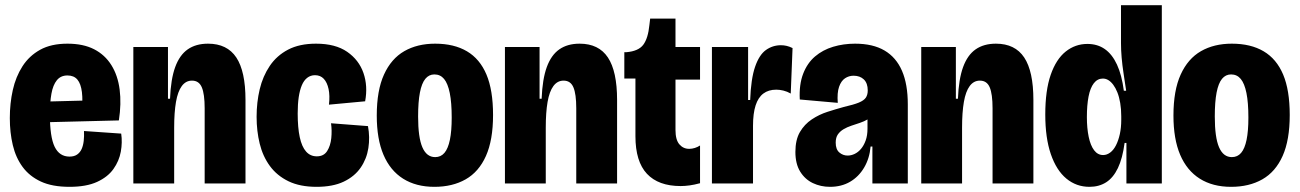

<svg xmlns="http://www.w3.org/2000/svg" viewBox="-20 -710 5029 743"><path d="M249 13Q182 13 138 -7.5Q94 -28 67.5 -64Q41 -100 29.5 -148.5Q18 -197 18 -253Q18 -310 29.5 -361.5Q41 -413 67 -453.5Q93 -494 135.5 -517.5Q178 -541 241 -541Q302 -541 344 -519.5Q386 -498 411 -458Q436 -418 443 -363.5Q450 -309 440 -244L120 -236V-316L313 -321L296 -271Q301 -321 297 -353.5Q293 -386 279.5 -402Q266 -418 241 -418Q215 -418 200 -399.5Q185 -381 179 -347.5Q173 -314 173 -268Q173 -180 191.5 -142Q210 -104 249 -104Q267 -104 278.5 -112Q290 -120 296 -133.5Q302 -147 304 -165Q306 -183 305 -203L449 -193Q454 -159 447.5 -123Q441 -87 419 -56Q397 -25 355.5 -6Q314 13 249 13Z M496 0V-311V-528H630V-328H638Q641 -404 658 -450.5Q675 -497 706.5 -519Q738 -541 785 -541Q859 -541 894.5 -487.5Q930 -434 930 -323V0H772V-291Q772 -346 761 -372Q750 -398 723 -398Q699 -398 683.5 -377Q668 -356 661 -315.5Q654 -275 654 -216V0Z M1205 13Q1141 13 1096.5 -8.5Q1052 -30 1024.5 -67.5Q997 -105 985 -154Q973 -203 973 -258Q973 -314 985 -364.5Q997 -415 1024 -455Q1051 -495 1095 -518Q1139 -541 1203 -541Q1278 -541 1323.5 -509.5Q1369 -478 1386.5 -427.5Q1404 -377 1393 -318L1253 -305Q1257 -340 1251.5 -365.5Q1246 -391 1233 -405Q1220 -419 1199 -419Q1182 -419 1169 -409Q1156 -399 1148 -380Q1140 -361 1136 -334Q1132 -307 1132 -271Q1132 -216 1140 -179Q1148 -142 1164.5 -123.5Q1181 -105 1206 -105Q1233 -105 1246 -125.5Q1259 -146 1262 -175.5Q1265 -205 1261 -233L1404 -222Q1412 -179 1405.5 -137Q1399 -95 1375.5 -61Q1352 -27 1310 -7Q1268 13 1205 13Z M1661 13Q1590 13 1540 -18.5Q1490 -50 1464 -111Q1438 -172 1438 -263Q1438 -360 1466 -421.5Q1494 -483 1544.5 -512Q1595 -541 1664 -541Q1737 -541 1787 -511.5Q1837 -482 1862.5 -421.5Q1888 -361 1888 -265Q1888 -168 1860.5 -106.5Q1833 -45 1782 -16Q1731 13 1661 13ZM1664 -102Q1686 -102 1700 -118.5Q1714 -135 1721 -169Q1728 -203 1728 -255Q1728 -313 1720.5 -350Q1713 -387 1698.5 -404.5Q1684 -422 1661 -422Q1640 -422 1626 -405Q1612 -388 1605 -352Q1598 -316 1598 -259Q1598 -178 1614.5 -140Q1631 -102 1664 -102Z M1934 0V-311V-528H2068V-328H2076Q2079 -404 2096 -450.5Q2113 -497 2144.5 -519Q2176 -541 2223 -541Q2297 -541 2332.5 -487.5Q2368 -434 2368 -323V0H2210V-291Q2210 -346 2199 -372Q2188 -398 2161 -398Q2137 -398 2121.5 -377Q2106 -356 2099 -315.5Q2092 -275 2092 -216V0Z M2614 10Q2528 10 2483.5 -37.5Q2439 -85 2439 -183V-406H2396V-508H2404Q2451 -512 2469.5 -537Q2488 -562 2493 -613L2496 -638H2594V-528H2689V-402H2594V-207Q2594 -169 2609 -151.5Q2624 -134 2647 -134Q2658 -134 2669 -137.5Q2680 -141 2689 -147V-1Q2667 5 2648.5 7.5Q2630 10 2614 10Z M2735 0V-292V-528H2875V-323H2883Q2886 -405 2902 -451.5Q2918 -498 2944 -516.5Q2970 -535 3002 -535Q3013 -535 3024 -532.5Q3035 -530 3047 -524L3040 -348Q3026 -356 3011.5 -359.5Q2997 -363 2984 -363Q2954 -363 2934 -348Q2914 -333 2904 -302Q2894 -271 2894 -223V0Z M3192 13Q3156 13 3125.5 -1.5Q3095 -16 3076.5 -46Q3058 -76 3058 -122Q3058 -169 3075.5 -199Q3093 -229 3121.5 -248Q3150 -267 3183 -277.5Q3216 -288 3245 -296Q3284 -305 3303.5 -313Q3323 -321 3330.5 -332Q3338 -343 3338 -360Q3338 -388 3323 -402.5Q3308 -417 3283 -417Q3265 -417 3250 -407Q3235 -397 3227 -374Q3219 -351 3222 -312L3075 -325Q3072 -383 3088 -424.5Q3104 -466 3134 -491.5Q3164 -517 3204 -529Q3244 -541 3289 -541Q3358 -541 3403 -514.5Q3448 -488 3470.5 -436Q3493 -384 3493 -306V-196Q3493 -163 3493 -130.5Q3493 -98 3493 -65.5Q3493 -33 3493 0H3356Q3356 -35 3356 -70.5Q3356 -106 3356 -143H3349Q3345 -97 3324 -61.5Q3303 -26 3269.5 -6.5Q3236 13 3192 13ZM3260 -108Q3274 -108 3287.5 -114.5Q3301 -121 3312 -134Q3323 -147 3330 -166.5Q3337 -186 3337 -212V-260L3361 -269Q3353 -257 3338.5 -248.5Q3324 -240 3307.5 -234.5Q3291 -229 3274.5 -223.5Q3258 -218 3244.5 -210Q3231 -202 3222.5 -190Q3214 -178 3214 -158Q3214 -132 3228 -120Q3242 -108 3260 -108Z M3545 0V-311V-528H3679V-328H3687Q3690 -404 3707 -450.5Q3724 -497 3755.5 -519Q3787 -541 3834 -541Q3908 -541 3943.5 -487.5Q3979 -434 3979 -323V0H3821V-291Q3821 -346 3810 -372Q3799 -398 3772 -398Q3748 -398 3732.5 -377Q3717 -356 3710 -315.5Q3703 -275 3703 -216V0Z M4196 13Q4145 13 4106.5 -19Q4068 -51 4046.5 -113.5Q4025 -176 4025 -267Q4025 -360 4046 -420.5Q4067 -481 4104 -510.5Q4141 -540 4188 -540Q4227 -540 4255.5 -520Q4284 -500 4302.5 -460Q4321 -420 4329 -359H4338Q4333 -393 4328 -425.5Q4323 -458 4320.5 -487.5Q4318 -517 4318 -543V-690H4476V-217V0H4339V-157H4332Q4324 -97 4306 -59.5Q4288 -22 4260.5 -4.5Q4233 13 4196 13ZM4249 -110Q4263 -110 4276 -119.5Q4289 -129 4298.5 -147.5Q4308 -166 4313.5 -191Q4319 -216 4319 -246V-260Q4319 -288 4315 -311.5Q4311 -335 4304 -352.5Q4297 -370 4288 -382Q4279 -394 4269 -400Q4259 -406 4248 -406Q4227 -406 4213 -388Q4199 -370 4192.5 -336.5Q4186 -303 4186 -257Q4186 -214 4193 -180.5Q4200 -147 4214 -128.5Q4228 -110 4249 -110Z M4744 13Q4673 13 4623 -18.5Q4573 -50 4547 -111Q4521 -172 4521 -263Q4521 -360 4549 -421.5Q4577 -483 4627.5 -512Q4678 -541 4747 -541Q4820 -541 4870 -511.5Q4920 -482 4945.5 -421.5Q4971 -361 4971 -265Q4971 -168 4943.5 -106.5Q4916 -45 4865 -16Q4814 13 4744 13ZM4747 -102Q4769 -102 4783 -118.5Q4797 -135 4804 -169Q4811 -203 4811 -255Q4811 -313 4803.5 -350Q4796 -387 4781.5 -404.5Q4767 -422 4744 -422Q4723 -422 4709 -405Q4695 -388 4688 -352Q4681 -316 4681 -259Q4681 -178 4697.5 -140Q4714 -102 4747 -102Z"/></svg>

Font: Bricolage Grotesque 96pt ExtraBold SemiCondensed
Style: Regular
Weight: 800
Width: 4
Version: Version 1.001;gftools[0.9.33.dev8+g029e19f]